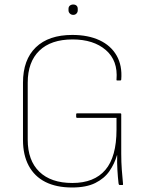

<svg xmlns="http://www.w3.org/2000/svg" viewBox="-20 -821 653 852"><path d="M300 11Q230 11 181.5 -13.5Q133 -38 107.5 -85.5Q82 -133 82 -200V-454Q82 -556 139 -611Q196 -666 301 -666Q371 -666 421.5 -642.5Q472 -619 497.5 -574.5Q523 -530 518 -468Q518 -464 514 -464H500Q496 -464 497 -468Q504 -552 449.5 -599Q395 -646 302 -646Q206 -646 154.5 -596Q103 -546 103 -454V-201Q103 -109 154.5 -59Q206 -9 301 -9Q398 -9 447.5 -67Q497 -125 497 -246V-298H322Q318 -298 318 -302V-315Q318 -318 322 -318H514Q518 -318 518 -315V-139Q518 -101 520.5 -68Q523 -35 526 -4Q526 -2 525.5 -1Q525 0 523 0H511Q510 0 508.5 -1Q507 -2 506 -8Q503 -33 501 -66.5Q499 -100 500 -132H499Q488 -94 465.5 -61.5Q443 -29 403 -9Q363 11 300 11ZM305 -755Q296 -755 290 -761Q284 -767 284 -775V-782Q284 -791 290 -796Q296 -801 305 -801Q314 -801 319.5 -796Q325 -791 325 -782V-775Q325 -767 319.5 -761Q314 -755 305 -755Z"/></svg>

Font: Sofia Sans Semi Condensed Thin
Style: Regular
Weight: 250
Version: Version 4.100